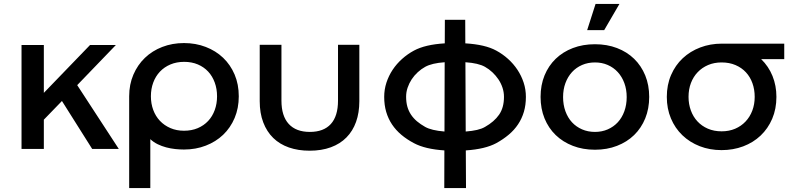

<svg xmlns="http://www.w3.org/2000/svg" viewBox="-20 -761 4067 981"><path d="M90 -531H204V-286.5L440 -531H572L374.5 -326L587 0H451L296.5 -245L204 -149.5V0H90Z M920 3Q898.5 3 875.2 0.5Q852 -2 829.2 -8Q806.5 -14 785.5 -24.2Q764.5 -34.5 748 -50V200H640V-269Q640 -329.5 661.5 -379.5Q683 -429.5 720.5 -465.5Q758 -501.5 809.2 -521.2Q860.5 -541 920 -541Q980 -541 1031.2 -521.2Q1082.5 -501.5 1120 -465.8Q1157.5 -430 1178.8 -380Q1200 -330 1200 -269Q1200 -208.5 1178.8 -158.2Q1157.5 -108 1120 -72.2Q1082.5 -36.5 1031.2 -16.8Q980 3 920 3ZM920 -93Q959 -93 990.2 -106.2Q1021.5 -119.5 1043.5 -143Q1065.5 -166.5 1077.2 -198.8Q1089 -231 1089 -269Q1089 -307 1077.2 -339.2Q1065.5 -371.5 1043.8 -395Q1022 -418.5 990.8 -431.8Q959.5 -445 921 -445Q882.5 -445 851 -431.8Q819.5 -418.5 797.2 -395Q775 -371.5 763 -339.2Q751 -307 751 -269Q751 -231.5 763 -199.2Q775 -167 797.2 -143.5Q819.5 -120 850.8 -106.5Q882 -93 920 -93Z M1562 9Q1503.5 9 1456.2 -7.5Q1409 -24 1376 -56.2Q1343 -88.5 1325 -135.8Q1307 -183 1307 -244V-532H1418V-247Q1418 -168.5 1455.2 -127.8Q1492.5 -87 1563 -87Q1633.5 -87 1670.2 -127.2Q1707 -167.5 1707 -247V-532H1816V-244Q1816 -185 1799.2 -138.2Q1782.5 -91.5 1750.2 -58.8Q1718 -26 1670.5 -8.5Q1623 9 1562 9Z M2250.5 7.5Q2152 1 2095 -29.5Q2059 -48.5 2030.8 -72.2Q2002.5 -96 1983 -125.2Q1963.5 -154.5 1953.2 -189.5Q1943 -224.5 1943 -266Q1943 -304 1954.5 -339Q1966 -374 1986.2 -404.5Q2006.5 -435 2034.5 -460Q2062.5 -485 2095 -502.5Q2152.5 -533.5 2252.5 -539.5L2253 -660H2357L2357.5 -539.5Q2459 -533.5 2515.5 -502.5Q2548 -485 2575.8 -460Q2603.5 -435 2623.8 -404.5Q2644 -374 2655.5 -339Q2667 -304 2667 -266Q2667 -224.5 2656.8 -189.8Q2646.5 -155 2627 -125.8Q2607.5 -96.5 2579.2 -72.8Q2551 -49 2515.5 -29.5Q2458.5 1 2360 7.5L2361 200H2250ZM2152.5 -112.5Q2184.5 -94.5 2251 -89L2252 -443Q2187 -438.5 2152.5 -419.5Q2132.5 -408.5 2114.5 -392Q2096.5 -375.5 2083.5 -355.8Q2070.5 -336 2062.8 -313.5Q2055 -291 2055 -267Q2055 -239 2061.2 -216.5Q2067.5 -194 2080 -175.2Q2092.5 -156.5 2110.5 -141.2Q2128.5 -126 2152.5 -112.5ZM2458 -419.5Q2424.5 -438.5 2358 -443L2359.5 -89Q2392.5 -91.5 2417.2 -97.2Q2442 -103 2458 -112.5Q2505 -139 2530 -175Q2555 -211 2555 -266Q2555 -290 2547.5 -312.8Q2540 -335.5 2526.8 -355.2Q2513.5 -375 2496 -391.5Q2478.5 -408 2458 -419.5Z M3020 -535Q3081.5 -535 3132.5 -515.5Q3183.5 -496 3220 -460.5Q3256.5 -425 3276.8 -375.5Q3297 -326 3297 -266Q3297 -206 3276.8 -156.2Q3256.5 -106.5 3220 -71Q3183.5 -35.5 3132.5 -15.8Q3081.5 4 3020 4Q2958 4 2907 -15.8Q2856 -35.5 2819.2 -71Q2782.5 -106.5 2762.2 -156.2Q2742 -206 2742 -266Q2742 -326 2762.2 -375.5Q2782.5 -425 2819.2 -460.5Q2856 -496 2907 -515.5Q2958 -535 3020 -535ZM3020 -442Q2984 -442 2954 -429Q2924 -416 2902.5 -392.5Q2881 -369 2869 -336.5Q2857 -304 2857 -265Q2857 -225.5 2869 -192.5Q2881 -159.5 2902.5 -136.2Q2924 -113 2954 -100Q2984 -87 3020 -87Q3055.5 -87 3085.2 -100Q3115 -113 3136.5 -136.2Q3158 -159.5 3170 -192.5Q3182 -225.5 3182 -265Q3182 -304 3170 -336.5Q3158 -369 3136.5 -392.5Q3115 -416 3085.2 -429Q3055.5 -442 3020 -442ZM3023 -741H3145L3067 -607H2980Z M3667 6Q3606.5 6 3555.2 -14Q3504 -34 3466.5 -70Q3429 -106 3408 -156Q3387 -206 3387 -266Q3387 -327.5 3408.8 -377.8Q3430.5 -428 3468.5 -463.5Q3506.5 -499 3557.8 -518.5Q3609 -538 3668 -538H3987V-459H3869Q3907 -422 3927 -372.8Q3947 -323.5 3947 -266Q3947 -204.5 3925.5 -154.2Q3904 -104 3866.2 -68.2Q3828.5 -32.5 3777.2 -13.2Q3726 6 3667 6ZM3667 -90Q3705 -90 3736 -103.2Q3767 -116.5 3789.2 -140Q3811.5 -163.5 3823.8 -195.8Q3836 -228 3836 -266Q3836 -303.5 3824.5 -335.8Q3813 -368 3791.2 -391.5Q3769.5 -415 3738 -428.5Q3706.5 -442 3667 -442Q3629 -442 3598 -428.8Q3567 -415.5 3544.8 -392.2Q3522.5 -369 3510.2 -336.8Q3498 -304.5 3498 -266Q3498 -229 3509.8 -196.8Q3521.5 -164.5 3543.5 -140.8Q3565.5 -117 3596.8 -103.5Q3628 -90 3667 -90Z"/></svg>

Font: Argentum Sans
Style: Regular
Weight: 400
Designer: Julieta Ulanovsky, Owen Earl, Chris M. Simpson, Rasmus Andersson, Cristiano Sobral
Foundry: The Argentum Sans Project Authors
Version: Version 3.135; ttfautohint (v1.8.4.7-5d5b-dirty)